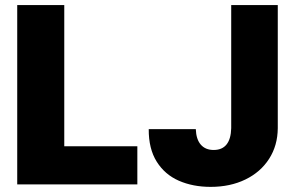

<svg xmlns="http://www.w3.org/2000/svg" viewBox="-20 -727 1162 757"><path d="M47.9 -707H233.4V-150.4H521.5V0H47.9ZM1075.2 -707V-221.7Q1074.7 -153.3 1041 -100.8Q1007.3 -48.3 947.5 -19.3Q887.7 9.8 810.5 9.8Q740.7 9.8 685.3 -14.4Q629.9 -38.6 597.9 -89.6Q565.9 -140.6 566.4 -217.8H752Q753.4 -177.7 771.7 -156.7Q790 -135.7 822.3 -135.7Q856 -135.7 873.3 -157.5Q890.6 -179.2 891.6 -221.7V-707Z"/></svg>

Font: Pretendard GOV Black
Style: Regular
Weight: 900
Designer: Base glyphs from Inter by Rasmus Andersson; Hangeul glyphs from Noto Sans CJK(Source Han Sans) by Jang Soo-young and Kan
Foundry: Kil Hyung-jin
Version: Version 1.309